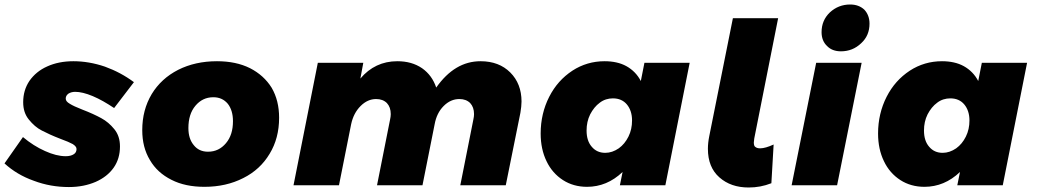

<svg xmlns="http://www.w3.org/2000/svg" viewBox="-36 -823 4619 853"><path d="M114 -20C164 -1 216 8 270 8C315 8 354 0 389 -15C423 -30 450 -51 469 -78C488 -105 497 -137 497 -172C497 -203 489 -228 472 -249C455 -270 436 -286 414 -298C392 -310 364 -323 330 -336C304 -346 285 -355 274 -362C262 -369 256 -376 256 -385C256 -394 260 -401 268 -407C276 -412 286 -415 298 -415C319 -415 345 -409 376 -396C407 -383 438 -365 471 -343L559 -458C520 -487 477 -510 430 -527C383 -543 336 -551 290 -551C246 -551 207 -543 174 -528C140 -513 114 -491 95 -464C76 -436 67 -404 67 -369C67 -338 75 -313 92 -292C109 -271 128 -254 150 -243C171 -232 199 -219 233 -206C258 -197 276 -189 287 -183C298 -176 304 -169 304 -161C304 -151 300 -143 292 -138C283 -132 271 -129 256 -129C228 -129 197 -137 164 -152C130 -167 97 -188 66 -214L-16 -97C20 -64 63 -38 114 -20Z M1075 -520C1033 -541 984 -551 928 -551C863 -551 806 -538 756 -513C705 -487 666 -451 638 -405C610 -358 596 -305 596 -245C596 -194 607 -150 630 -112C652 -74 684 -45 726 -24C767 -3 816 7 872 7C937 7 994 -6 1045 -32C1095 -57 1134 -93 1162 -140C1190 -186 1204 -239 1204 -300C1204 -351 1193 -395 1171 -433C1148 -470 1116 -499 1075 -520ZM832 -353C853 -378 879 -391 912 -391C939 -391 960 -381 976 -362C991 -343 999 -317 999 -285C999 -244 989 -212 968 -187C947 -162 921 -149 888 -149C861 -149 840 -159 825 -178C809 -197 801 -222 801 -254C801 -295 811 -328 832 -353Z M2231 -501C2198 -534 2154 -551 2099 -551C2022 -551 1957 -512 1902 -434C1890 -470 1869 -499 1839 -520C1808 -541 1772 -551 1729 -551C1663 -551 1608 -525 1565 -474L1578 -544H1376L1268 0H1470L1524 -271C1531 -304 1545 -331 1566 -352C1587 -373 1610 -383 1635 -383C1655 -383 1671 -377 1683 -365C1694 -353 1700 -337 1700 -316C1700 -309 1699 -301 1697 -292L1639 0H1841L1895 -271C1901 -304 1914 -331 1935 -352C1956 -373 1979 -383 2005 -383C2025 -383 2041 -377 2053 -365C2064 -353 2070 -337 2070 -316C2070 -309 2069 -301 2067 -292L2009 0H2211L2276 -322C2279 -341 2281 -357 2281 -372C2281 -425 2264 -468 2231 -501Z M2465 -23C2496 -3 2532 7 2572 7C2631 7 2684 -15 2730 -59L2718 0H2920L3028 -544H2827L2811 -463C2796 -492 2774 -514 2747 -529C2720 -544 2687 -551 2650 -551C2598 -551 2550 -537 2507 -509C2463 -480 2429 -442 2404 -393C2379 -344 2366 -289 2366 -230C2366 -183 2375 -142 2392 -107C2409 -71 2434 -43 2465 -23ZM2713 -164C2694 -151 2674 -144 2653 -144C2628 -144 2608 -153 2593 -171C2578 -188 2570 -212 2570 -243C2570 -269 2575 -293 2586 -315C2597 -336 2611 -354 2629 -367C2646 -380 2666 -386 2687 -386C2713 -386 2734 -377 2749 -359C2764 -341 2772 -317 2772 -288C2772 -262 2767 -238 2756 -216C2745 -194 2731 -177 2713 -164Z M3421 -742H3220L3115 -218C3111 -198 3109 -179 3109 -162C3109 -107 3126 -65 3160 -35C3194 -5 3237 10 3290 10C3325 10 3358 4 3391 -9L3401 -181C3377 -170 3357 -164 3341 -164C3332 -164 3325 -166 3320 -170C3315 -173 3313 -180 3313 -190C3313 -193 3314 -199 3315 -208Z M3792 -544H3590L3481 0H3683ZM3804 -780C3788 -795 3767 -803 3741 -803C3706 -803 3676 -791 3651 -768C3626 -744 3614 -715 3614 -680C3614 -655 3622 -634 3638 -619C3653 -603 3674 -595 3700 -595C3735 -595 3765 -607 3790 -631C3815 -654 3827 -683 3827 -718C3827 -743 3819 -764 3804 -780Z M3964 -23C3995 -3 4031 7 4071 7C4130 7 4183 -15 4229 -59L4217 0H4419L4527 -544H4326L4310 -463C4295 -492 4273 -514 4246 -529C4219 -544 4186 -551 4149 -551C4097 -551 4049 -537 4006 -509C3962 -480 3928 -442 3903 -393C3878 -344 3865 -289 3865 -230C3865 -183 3874 -142 3891 -107C3908 -71 3933 -43 3964 -23ZM4212 -164C4193 -151 4173 -144 4152 -144C4127 -144 4107 -153 4092 -171C4077 -188 4069 -212 4069 -243C4069 -269 4074 -293 4085 -315C4096 -336 4110 -354 4128 -367C4145 -380 4165 -386 4186 -386C4212 -386 4233 -377 4248 -359C4263 -341 4271 -317 4271 -288C4271 -262 4266 -238 4255 -216C4244 -194 4230 -177 4212 -164Z"/></svg>

Font: Argentum Sans ExtraBold
Style: Italic
Weight: 800
Italic angle: -11.3°
Designer: Julieta Ulanovsky
Foundry: Julieta Ulanovsky
Version: Version 5.001;February 15, 2019;FontCreator 11.5.0.2425 64-b